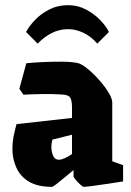

<svg xmlns="http://www.w3.org/2000/svg" viewBox="-20 -712 506 744"><path d="M181 12Q126 12 92.5 -8Q59 -28 43.5 -62Q28 -96 28 -136Q28 -159 32.5 -182.5Q37 -206 44 -231L259 -255V-296Q259 -324 251.5 -334.5Q244 -345 218 -346Q185 -348 143 -347.5Q101 -347 71 -345L55 -368L82 -467Q112 -470 148 -471.5Q184 -473 219 -473Q254 -473 280 -468Q295 -465 317.5 -447Q340 -429 362.5 -404Q385 -379 400 -354.5Q415 -330 415 -315V-87L457 -72V-9Q432 -5 399 0Q366 5 339 8.5Q312 12 304 12Q301 12 291.5 3.5Q282 -5 273.5 -15Q265 -25 265 -29V-53Q249 -40 230.5 -24.5Q212 -9 198.5 1.5Q185 12 181 12ZM179 -142Q179 -126 185.5 -109.5Q192 -93 208 -93Q218 -93 231 -99Q244 -105 259 -115V-190L183 -171Q179 -157 179 -142ZM244 -692Q281 -692 312.5 -675.5Q344 -659 367.5 -635Q391 -611 402 -588L357 -543Q335 -569 305 -584Q275 -599 244 -599Q210 -599 180.5 -584Q151 -569 126 -543L81 -588Q93 -611 116 -635Q139 -659 171.5 -675.5Q204 -692 244 -692Z"/></svg>

Font: Grenze Gotisch Black
Style: Regular
Weight: 900
Designer: Renata Polastri
Foundry: Omnibus-Type
Version: Version 1.001